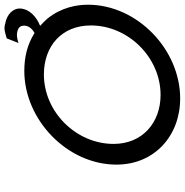

<svg xmlns="http://www.w3.org/2000/svg" viewBox="-4 -792 811 842"><g transform="rotate(-90 401.0 -370.5)"><path d="M496.1 -583C619.1 -583 710.9 -505.9 710.9 -377C710.9 -212.9 570.3 -71.3 406.2 -71.3C285.2 -71.3 191.4 -150.4 191.4 -277.3C191.4 -441.4 331.1 -583 496.1 -583ZM511.7 -668.9C296.9 -668.9 100.6 -480.5 100.6 -264.6C100.6 -98.6 226.6 14.6 390.6 14.6C605.5 14.6 801.8 -173.8 801.8 -389.6C801.8 -437.5 791 -505.9 740.2 -568.4C730.5 -579.1 719.7 -589.8 709 -599.6C747.1 -614.3 785.2 -646.5 785.2 -690.4C785.2 -714.8 763.7 -745.1 717.8 -752.9C710.9 -754.9 705.1 -755.9 698.2 -755.9C685.5 -755.9 666 -749 654.3 -746.1L633.8 -694.3C648.4 -699.2 660.2 -701.2 668 -701.2C672.9 -701.2 676.8 -701.2 680.7 -700.2C708 -695.3 710 -679.7 710 -668.9C710 -651.4 697.3 -635.7 682.6 -627C680.7 -626 678.7 -625 677.7 -624C627 -656.2 571.3 -668.9 511.7 -668.9Z"/></g></svg>

Font: Sen-gleads
Style: Italic
Weight: 400
Designer: Kosal Sen, Philatype
Foundry: Philatype
Version: Version 1.004; ttfautohint (v1.8.3)